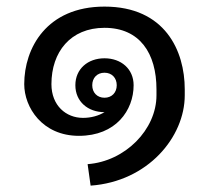

<svg xmlns="http://www.w3.org/2000/svg" viewBox="-20 -536 640 588"><path d="M54.2 -278.3C54.2 -207.5 109.2 -120 221.7 -120C335 -120 389.2 -198.3 389.2 -275C389.2 -325 350.8 -357.5 300 -357.5C249.2 -357.5 210.8 -325 210.8 -275C210.8 -225 249.2 -192.5 300 -192.5C282.5 -181.7 259.2 -175 234.2 -175C182.5 -175 137.5 -212.5 137.5 -278.3C137.5 -376.7 195.8 -450.8 300 -450.8C408.3 -450.8 459.2 -372.5 459.2 -262.5V-244.2C459.2 -139.2 363.3 -41.7 248.3 -33.3L257.5 32.5C433.3 20 545.8 -116.7 545.8 -244.2V-262.5C545.8 -380 485.8 -515.8 300 -515.8C122.5 -515.8 54.2 -388.3 54.2 -278.3ZM300 -313.3C322.5 -313.3 337.5 -297.5 337.5 -275C337.5 -252.5 322.5 -236.7 300 -236.7C277.5 -236.7 262.5 -252.5 262.5 -275C262.5 -297.5 277.5 -313.3 300 -313.3Z"/></svg>

Font: Boon Medium
Style: Regular
Weight: 500
Designer: Sungsit Sawaiwan
Foundry: FontUni
Version: Version 2.0